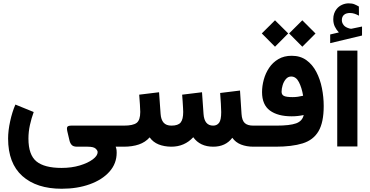

<svg xmlns="http://www.w3.org/2000/svg" viewBox="-20 -884 2227 1157"><path d="M183.1 -209Q169.4 -171.4 160.4 -130.9Q151.4 -90.3 151.4 -48.8Q151.4 49.3 199.5 88.6Q247.6 127.9 351.1 127.9Q411.6 127.9 460.9 113Q510.3 98.1 539.3 76.2Q568.4 54.2 568.4 32.7Q568.4 22.9 556.2 11.5Q543.9 0 507.8 0H444.3Q421.9 0 412.4 -10.3Q402.8 -20.5 398.9 -36.6L386.2 -90.3Q380.9 -112.8 386 -119.9Q391.1 -127 410.2 -127H711.4V0H677.2Q681.6 12.2 682.4 20.8Q683.1 29.3 683.1 36.1Q683.1 101.6 639.6 150.4Q596.2 199.2 521 226.3Q445.8 253.4 351.6 253.4Q200.7 253.4 114.7 176.8Q28.8 100.1 28.8 -49.3Q28.8 -96.7 41.3 -153.6Q53.7 -210.4 72.8 -253.9Z M1264.6 -127Q1287.1 -127 1300 -143.8Q1313 -160.6 1313 -208.5Q1313 -224.6 1311 -259Q1309.1 -293.5 1306.6 -323.7L1426.3 -338.4L1435.5 -197.3Q1438 -158.7 1454.6 -142.8Q1471.2 -127 1506.3 -127H1521V0H1507.3Q1465.8 0 1432.6 -12.9Q1399.4 -25.9 1379.9 -53.7Q1339.4 0 1265.1 0Q1185.5 0 1144.5 -57.1Q1091.8 0 1012.2 0Q968.8 -0.5 935.5 -13.9Q902.3 -27.3 881.8 -56.2Q856 -26.9 816.7 -13.4Q777.3 0 725.6 0H691.9V-127H726.6Q781.7 -127 803.5 -143.6Q825.2 -160.2 825.2 -209.5Q825.2 -220.7 823.2 -253.4Q821.3 -286.1 818.8 -313.5L938.5 -328.1L947.8 -197.3Q950.2 -163.1 965.8 -145Q981.4 -127 1013.2 -127Q1053.2 -127 1068.6 -145.8Q1084 -164.6 1084 -209.5Q1084 -216.3 1083 -234.1Q1082 -252 1080.6 -273.7Q1079.1 -295.4 1077.6 -313.5L1197.3 -328.1L1206.5 -197.3Q1211.4 -127 1264.6 -127Z M1722.2 -682.6 1801.8 -761.7 1881.3 -682.1 1801.8 -602.5ZM1557.6 -682.6 1637.2 -761.7 1716.8 -682.6 1637.2 -602.5ZM1810.1 -190.9Q1774.9 -183.1 1737.8 -183.1Q1653.8 -183.1 1606.4 -218Q1559.1 -252.9 1559.1 -329.1Q1559.1 -365.7 1569.6 -404.3Q1580.1 -442.9 1601.8 -475.3Q1623.5 -507.8 1657.5 -527.8Q1691.4 -547.9 1737.8 -547.9Q1790 -547.9 1826.7 -521.2Q1863.3 -494.6 1886.2 -450.7Q1909.2 -406.7 1919.9 -353Q1930.7 -299.3 1930.7 -245.1Q1930.7 -146.5 1899.4 -93.3Q1868.2 -40 1803.7 -20Q1739.3 0 1640.6 0H1501.5V-127H1646Q1726.1 -127 1764.2 -140.6Q1802.2 -154.3 1810.1 -190.9ZM1806.6 -307.1Q1798.8 -354.5 1781.5 -388.7Q1764.2 -422.9 1734.9 -422.9Q1715.8 -422.9 1702.9 -407.7Q1689.9 -392.6 1683.3 -371.1Q1676.8 -349.6 1676.8 -331.1Q1676.8 -313 1691.2 -305.9Q1705.6 -298.8 1743.7 -298.8Q1759.3 -298.8 1775.1 -301Q1791 -303.2 1806.6 -307.1Z M2022 -688.5Q2007.3 -704.1 1997.8 -723.4Q1988.3 -742.7 1988.3 -768.6Q1988.3 -787.6 1993.7 -802.7Q1999 -817.9 2008.3 -829.6Q2021.5 -846.2 2041 -855Q2060.5 -863.8 2081.1 -863.8Q2102.1 -863.8 2115.2 -858.4Q2128.4 -853 2142.6 -844.7L2143.1 -789.6Q2128.4 -797.4 2115.7 -801.5Q2103 -805.7 2087.9 -805.7Q2079.1 -805.7 2069.3 -803.2Q2059.6 -800.8 2052.2 -793.9Q2040 -782.7 2040 -762.2Q2040 -747.1 2050.3 -733.4Q2060.5 -719.7 2084 -712.9Q2086.4 -712.4 2088.9 -711.7Q2091.3 -710.9 2093.8 -710.9Q2096.2 -710.9 2098.1 -710.9L2161.6 -724.1V-669.9L1969.7 -624V-676.3ZM2012.2 -579.1H2133.8V-1.4H2012.2Z"/></svg>

Font: Vazir FD-WOL
Style: Bold-FD-WOL
Weight: 700
Designer: Saber Rastikerdar
Foundry: Saber Rastikerdar
Version: Version 30.1.0